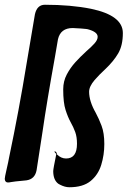

<svg xmlns="http://www.w3.org/2000/svg" viewBox="-65 -777 537 808"><path d="M227 11Q208 11 187 0L180 -4Q159 -20 159 -57Q159 -66 172 -129Q164 -137 164 -139L165 -140Q173 -140 175 -127Q192 -110 213 -110Q259 -110 259 -172Q259 -201 251.5 -221.5Q244 -242 232.5 -262.5Q221 -283 211 -314Q201 -345 201 -401Q201 -435 216 -463.5Q231 -492 252.5 -515.5Q274 -539 295 -558L298 -561Q319 -579 332.5 -594Q346 -609 346 -622Q346 -643 304 -654L298 -655Q283 -657 241 -659Q190 -659 179 -612L166 -536Q132 -348 114 -223L89 -61Q82 -23 46 -18Q-9 -13 -24 -10H-21L-25 -9L-24 -10L-31 -9Q-44 -9 -45 -24Q-45 -31 -38 -61Q-29 -100 -27 -113Q15 -313 47 -510Q64 -614 82 -717Q91 -757 124 -757Q233 -757 318 -740Q452 -712 452 -638Q452 -586 432.5 -552.5Q413 -519 378 -486Q352 -462 333 -440Q310 -413 310 -391Q310 -351 338 -302Q351 -278 362.5 -247.5Q374 -217 374 -171Q374 -125 361 -83Q348 -41 316 -15Q284 11 227 11Z"/></svg>

Font: Bangerz
Style: Regular
Weight: 400
Designer: vernon adams
Foundry: Vernon Adams
Version: Version 2.10;February 7, 2025;FontCreator 13.0.0.2683 64-bit